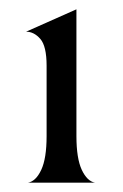

<svg xmlns="http://www.w3.org/2000/svg" viewBox="-20 -392 264 412"><path d="M36 -324 144 -372V-100Q144 -52 155.5 -27.5Q167 -3 184 0H40Q57 -3 68.5 -27.5Q80 -52 80 -100V-251Q80 -293 66.5 -308.5Q53 -324 36 -324Z"/></svg>

Font: BellefairVN
Style: Regular
Weight: 400
Designer: Nick Shinn, Liron Lavi Turkenic
Foundry: Shinntype
Version: Version 1.003